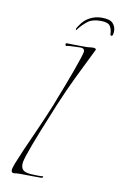

<svg xmlns="http://www.w3.org/2000/svg" viewBox="-78 -702 476 749"><g transform="rotate(10 160.0 -327.5)"><path d="M264 -656Q297 -656 308.5 -643Q320 -630 320 -613Q320 -606 318.5 -599.5Q317 -593 313 -593Q308 -593 308 -599Q308 -616 300 -629.5Q292 -643 262 -643Q229 -643 211.5 -629.5Q194 -616 181 -600Q174 -591 174 -591Q172 -591 172 -594Q172 -598 175.5 -603Q179 -608 181 -611Q195 -633 217 -644.5Q239 -656 264 -656ZM31 1Q21 1 21 -9Q21 -17 28.5 -36.5Q36 -56 52 -93Q73 -140 95 -189.5Q117 -239 137 -288Q139 -294 148 -317Q157 -340 169 -371Q181 -402 192 -432.5Q203 -463 210.5 -486Q218 -509 218 -514Q218 -527 202 -527Q198 -527 186 -526.5Q174 -526 162.5 -525.5Q151 -525 146 -523Q144 -523 142.5 -528Q141 -533 146 -534Q147 -534 166 -533.5Q185 -533 204 -533Q215 -533 223.5 -533Q232 -533 237 -534Q239 -534 243 -534.5Q247 -535 251 -535Q256 -535 260 -533Q264 -531 261 -526Q232 -468 204 -410Q176 -352 150 -290Q126 -232 102.5 -173Q79 -114 65 -72Q63 -65 60.5 -56Q58 -47 58 -39Q58 -17 76 -11Q84 -8 96.5 -7Q109 -6 121 -6Q129 -6 135 -6Q141 -6 145 -7Q146 -7 146 -6Q146 0 140 0Q127 0 108 0Q89 0 70 -0.5Q51 -1 40 0Q37 1 31 1Z"/></g></svg>

Font: Explora
Style: Regular
Weight: 400
Designer: Robert E. Leuschke
Foundry: Robert E. Leuschke
Version: Version 1.010